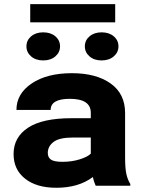

<svg xmlns="http://www.w3.org/2000/svg" viewBox="-20 -888 686 918"><path d="M249.5 9.8Q154.8 9.8 99.9 -33.7Q44.9 -77.1 44.9 -151.4Q44.9 -231.9 114 -277.3Q183.1 -322.8 321.3 -322.8H414.1V-348.6Q414.1 -415.5 314 -415.5Q222.2 -415.5 222.2 -362.3H58.6Q58.6 -439.9 131.6 -489Q204.6 -538.1 323.7 -538.1Q439.5 -538.1 508.8 -489Q578.1 -439.9 578.1 -347.7V-136.7Q578.1 -84 584 -56.9Q589.8 -29.8 603 -8.3V0H437.5Q428.7 -19 423.8 -41.5Q355.5 9.8 249.5 9.8ZM208.5 -156.7Q208.5 -135.7 223.4 -125Q238.3 -114.3 279.3 -114.3Q323.2 -114.3 360.8 -126Q398.4 -137.7 414.1 -153.3V-230.5H330.1Q263.2 -230.5 235.8 -209.2Q208.5 -188 208.5 -156.7ZM186.5 -733.4Q222.2 -733.4 244.6 -714.4Q267.1 -695.3 267.1 -666.5Q267.1 -637.7 244.6 -618.4Q222.2 -599.1 186.5 -599.1Q150.9 -599.1 128.7 -618.4Q106.4 -637.7 106.4 -666.5Q106.4 -695.3 128.9 -714.4Q151.4 -733.4 186.5 -733.4ZM465.8 -733.4Q501.5 -733.4 523.9 -714.4Q546.4 -695.3 546.4 -666.5Q546.4 -637.7 523.9 -618.4Q501.5 -599.1 465.8 -599.1Q430.2 -599.1 408 -618.4Q385.7 -637.7 385.7 -666.5Q385.7 -695.3 408.2 -714.4Q430.7 -733.4 465.8 -733.4ZM530.8 -868.2V-781.2H124.5V-868.2Z"/></svg>

Font: Bert Sans Black
Style: Regular
Weight: 900
Designer: Christian Robertson, Adam Twardoch, & Cristiano Sobral
Foundry: Google
Version: Version 12.135;January 10, 2020;FontCreator 12.0.0.2547 64-b